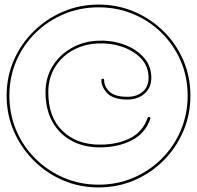

<svg xmlns="http://www.w3.org/2000/svg" viewBox="-20 -809 862 839"><path d="M411 10Q328 10 255.5 -21Q183 -52 127.5 -107.5Q72 -163 40.5 -235.5Q9 -308 9 -391Q9 -474 40.5 -546Q72 -618 127.5 -672.5Q183 -727 255.5 -758Q328 -789 411 -789Q494 -789 566.5 -758Q639 -727 694.5 -672.5Q750 -618 781 -546Q812 -474 812 -391Q812 -308 781 -235.5Q750 -163 694.5 -107.5Q639 -52 566.5 -21Q494 10 411 10ZM21 -391Q21 -310 51 -239.5Q81 -169 135 -115.5Q189 -62 259.5 -32Q330 -2 411 -2Q492 -2 562.5 -32Q633 -62 686.5 -115.5Q740 -169 770 -239.5Q800 -310 800 -391Q800 -472 770 -542Q740 -612 686.5 -665Q633 -718 562.5 -747.5Q492 -777 411 -777Q330 -777 259.5 -747.5Q189 -718 135 -665Q81 -612 51 -542Q21 -472 21 -391ZM179 -406Q179 -470 209.5 -519.5Q240 -569 291.5 -598.5Q343 -628 406 -631Q463 -634 515.5 -616.5Q568 -599 603 -563.5Q638 -528 641 -478Q644 -430 614 -402Q584 -374 537 -374Q476 -374 449.5 -401Q423 -428 423 -459Q423 -465 429 -465Q435 -465 435 -459Q435 -431 458.5 -408.5Q482 -386 537 -386Q580 -386 606 -410.5Q632 -435 629 -478Q626 -524 593.5 -556.5Q561 -589 511.5 -605.5Q462 -622 406 -619Q345 -616 296.5 -588.5Q248 -561 219.5 -514Q191 -467 191 -406Q191 -297 253 -237Q315 -177 416 -177Q493 -177 548.5 -205Q604 -233 625 -294Q627 -298 631 -298Q635 -298 636.5 -295Q638 -292 637 -290Q615 -226 555 -195.5Q495 -165 416 -165Q346 -165 292.5 -194Q239 -223 209 -277Q179 -331 179 -406Z"/></svg>

Font: Moirai One
Style: Regular
Weight: 400
Designer: Jiyeon Park
Foundry: JAMO
Version: Version 1.000; ttfautohint (v1.8.4.7-5d5b);gftools[0.9.29]